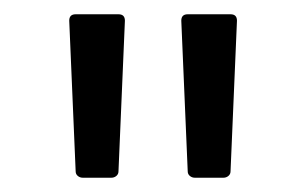

<svg xmlns="http://www.w3.org/2000/svg" viewBox="-20 -754 429 269"><path d="M96 -505Q92 -505 89 -507.5Q86 -510 86 -514L77 -725Q77 -734 86 -734H146Q155 -734 155 -725L146 -514Q146 -510 143 -507.5Q140 -505 136 -505ZM253 -505Q249 -505 246 -507.5Q243 -510 243 -514L234 -725Q234 -734 243 -734H303Q312 -734 312 -725L303 -514Q303 -510 300 -507.5Q297 -505 293 -505Z"/></svg>

Font: LINE Seed Sans TH App
Style: Regular
Weight: 400
Designer: Dalton Maag Ltd | Thai characters by Cadson Demak Co.,Ltd.
Foundry: Dalton Maag Ltd
Version: Version 1.003